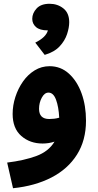

<svg xmlns="http://www.w3.org/2000/svg" viewBox="-20 -768 520 1018"><path d="M49 230 18 94Q108 83 173 59Q238 35 269 -17Q239 -7 206 -7Q139 -7 93 -47Q47 -87 47 -164Q47 -209 61.5 -254Q76 -299 102 -336Q128 -373 164 -395Q200 -417 243 -417Q302 -417 345.5 -377.5Q389 -338 412.5 -273Q436 -208 436 -128Q436 -24 388 52Q340 128 253 173Q166 218 49 230ZM187 -191Q187 -137 241 -137Q254 -137 267 -138.5Q280 -140 294 -144Q291 -202 277 -239.5Q263 -277 237 -277Q216 -277 201.5 -250Q187 -223 187 -191ZM217 -477 167 -542Q224 -570 234 -607H232Q191 -607 171 -624.5Q151 -642 151 -668Q151 -698 174 -723Q197 -748 243 -748Q285 -748 316 -723.5Q347 -699 347 -650Q347 -622 335.5 -587Q324 -552 296 -522Q268 -492 217 -477Z"/></svg>

Font: Noto Sans Arabic Cond ExtBd
Style: Regular
Weight: 800
Width: 3
Designer: Monotype Design Team, Nadine Chahine, Nizar Qandah and Khaled Hosny
Foundry: Monotype Imaging Inc.
Version: Version 2.012; ttfautohint (v1.8.4.7-5d5b)